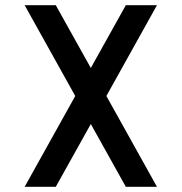

<svg xmlns="http://www.w3.org/2000/svg" viewBox="-20 -720 700 740"><path d="M75 0H195L330 -242L465 0H585L390 -350L585 -700H465L330 -458L195 -700H75L270 -350Z"/></svg>

Font: Uncut Plan8
Style: Regular
Weight: 400
Designer: Kasper Nordkvist
Foundry: UNCUT.wtf
Version: Version 1.002;Glyphs 3.1.2 (3151)